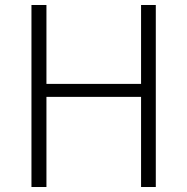

<svg xmlns="http://www.w3.org/2000/svg" viewBox="-20 -749 750 769"><path d="M106 0H166V-361H545V0H604V-729H545V-413H166V-729H106Z"/></svg>

Font: Spoqa Han Sans Neo Light
Style: Regular
Weight: 300
Designer: [Spoqa Han Sans Neo] Dong-huui Kim ___ Younghwa Kang ___ Yujin Lee ___ [Noto Sans] Ryoko NISHIZUKA ____ (kana & ideograp
Foundry: Spoqa (http://www.spoqa-han-sans.com)
Version: Version 1.100;hotconv 1.0.109;makeotfexe 2.5.65596